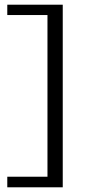

<svg xmlns="http://www.w3.org/2000/svg" viewBox="-20 -721 374 817"><path d="M11 76V31H182V-657H11V-701H247V76Z"/></svg>

Font: Arsenal SC
Style: Regular
Weight: 400
Designer: Andrij Shevchenko
Foundry: Stairsfor
Version: Version 2.001; ttfautohint (v1.8.4.7-5d5b)